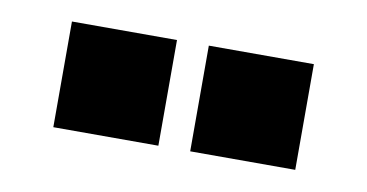

<svg xmlns="http://www.w3.org/2000/svg" viewBox="-34 -837 568 297"><g transform="rotate(10 250.0 -689.0)"><path d="M225 -606H60V-772H225ZM440 -606H275V-772H440Z"/></g></svg>

Font: Tanohe Sans
Style: Bold
Weight: 700
Designer: Village Type and Design LLC & Cristiano Sobral
Foundry: Cooper Hewitt Smithsonian Design Museum
Version: Version 1.00;September 29, 2021;FontCreator 13.0.0.2655 64-b